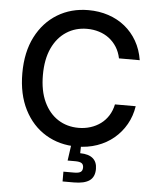

<svg xmlns="http://www.w3.org/2000/svg" viewBox="-61 -790 855 1049"><g transform="rotate(5 366.0 -265.5)"><path d="M381.8 10.3Q286.6 10.3 211.7 -34.9Q136.7 -80.1 94 -164.1Q51.3 -248 51.3 -363.3Q51.3 -479.5 94.2 -563.2Q137.2 -647 211.9 -692.4Q286.6 -737.8 381.8 -737.8Q439.9 -737.8 491 -720.9Q542 -704.1 582 -671.9Q622.1 -639.6 648.4 -593.8Q674.8 -547.9 684.1 -489.7H570.3Q563 -524.9 545.9 -551.8Q528.8 -578.6 504.2 -597.4Q479.5 -616.2 448.5 -625.7Q417.5 -635.3 383.3 -635.3Q319.3 -635.3 269.8 -603Q220.2 -570.8 192.1 -510.3Q164.1 -449.7 164.1 -363.3Q164.1 -276.9 192.4 -216.3Q220.7 -155.8 270 -124Q319.3 -92.3 382.8 -92.3Q417.5 -92.3 448.2 -102.1Q479 -111.8 503.9 -130.1Q528.8 -148.4 545.9 -175.5Q563 -202.6 570.3 -237.3H684.1Q675.8 -182.6 650.1 -137.5Q624.5 -92.3 585 -59.1Q545.4 -25.9 493.9 -7.8Q442.4 10.3 381.8 10.3ZM321.8 207V153.3H380.9Q405.8 153.3 416.3 146Q426.8 138.7 426.8 121.6Q426.8 105 416.3 97.9Q405.8 90.8 380.9 90.8H339.4L355 -19.5H405.3V2.9L404.3 44.9Q450.7 45.4 474.1 65.2Q497.6 85 497.6 123.5Q497.6 167 469.5 187Q441.4 207 383.3 207Z"/></g></svg>

Font: V-Inter
Style: Medium-500
Weight: 500
Designer: Rasmus Andersson
Foundry: rsms
Version: Version 4.000;git-4146feb